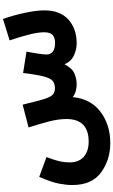

<svg xmlns="http://www.w3.org/2000/svg" viewBox="246 -779 765 1297"><g transform="rotate(-90 628.5 -130.5)"><path d="M706 5Q743 5 779 -9.5Q815 -24 843 -77Q862 -32 903 -13.5Q944 5 983 5Q1083 5 1145 -51Q1207 -107 1207 -214Q1207 -267 1190.5 -344.5Q1174 -422 1149 -493L1004 -448Q1028 -378 1043.5 -317Q1059 -256 1059 -215Q1059 -173 1040 -157Q1021 -141 989 -141Q945 -141 927 -157.5Q909 -174 909 -197Q909 -220 915 -258Q921 -296 928 -334L784 -357Q772 -258 759 -212.5Q746 -167 728 -155Q710 -143 684 -142Q656 -141 638.5 -156Q621 -171 607 -218Q602 -234 593 -268Q584 -302 570 -360L416 -320Q440 -246 456.5 -182Q473 -118 473 -65Q473 86 320 86Q256 86 218 53Q180 20 180 -44Q180 -78 187.5 -111Q195 -144 216 -199L82 -248Q46 -165 36.5 -114Q27 -63 27 -25Q27 108 112.5 170Q198 232 311 232Q433 232 521 166.5Q609 101 621 -22Q641 -6 664.5 -0.5Q688 5 706 5Z"/></g></svg>

Font: Noto Sans Arabic Condensed Extra
Style: Regular
Weight: 800
Width: 3
Designer: Nadine Chahine - Monotype Design Team
Foundry: Monotype Imaging Inc.
Version: Version 1.902